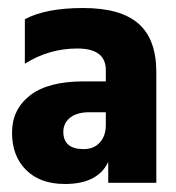

<svg xmlns="http://www.w3.org/2000/svg" viewBox="-20 -848 440 479"><path d="M142 -389Q80 -389 45 -424Q10 -459 10 -517Q10 -575 55 -610Q100 -645 189 -645H244V-673Q244 -727 173 -727Q102 -727 42 -689V-800Q94 -828 187.5 -828Q281 -828 325.5 -789Q370 -750 370 -668V-392H250V-444Q224 -389 142 -389ZM189 -476Q214 -476 229 -492.5Q244 -509 244 -536V-568H203Q172 -568 155 -554.5Q138 -541 138 -519Q138 -476 189 -476Z"/></svg>

Font: Hind Madurai
Style: Bold
Weight: 700
Designer: Jyotish Sonowal
Foundry: Indian Type Foundry
Version: Version 0.702;PS 1.0;hotconv 1.0.81;makeotf.lib2.5.63406